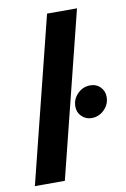

<svg xmlns="http://www.w3.org/2000/svg" viewBox="-83 -715 499 763"><g transform="rotate(-10 166.0 -333.5)"><path d="M-4.9 0 161.8 -666.7H282.6L116 0ZM264.6 -227.1Q241.7 -227.1 225 -243.1Q208.3 -259 208.3 -283.3Q208.3 -313.2 229.9 -334.7Q251.4 -356.2 281.2 -356.2Q305.6 -356.2 321.5 -339.9Q337.5 -323.6 337.5 -300Q337.5 -270.1 316 -248.6Q294.4 -227.1 264.6 -227.1Z"/></g></svg>

Font: Afacad
Style: Italic
Weight: 400
Italic angle: -14°
Designer: Kristian Moeller
Foundry: Dicotype
Version: Version 1.000